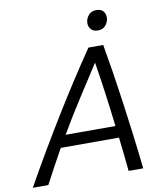

<svg xmlns="http://www.w3.org/2000/svg" viewBox="-134 -961 871 1036"><g transform="rotate(-10 301.5 -442.5)"><path d="M-39 0Q14 -95 68 -186.5Q122 -278 175.5 -365Q229 -452 282.5 -534.5Q336 -617 388 -693H469Q482 -620 494.5 -540.5Q507 -461 519 -375Q531 -289 543 -195.5Q555 -102 566 0H486Q482 -47 476.5 -93Q471 -139 466 -186H147Q122 -141 96.5 -94.5Q71 -48 46 0ZM185 -251H458Q448 -337 436 -426Q424 -515 409 -607Q351 -517 294.5 -429.5Q238 -342 185 -251ZM456 -775Q430 -775 417.5 -789.5Q405 -804 405 -823Q405 -846 420.5 -865.5Q436 -885 464 -885Q490 -885 502 -871Q514 -857 514 -837Q514 -814 498.5 -794.5Q483 -775 456 -775Z"/></g></svg>

Font: Ubuntu Sans
Style: Italic
Weight: 400
Italic angle: -13.5°
Designer: Dalton Maag Ltd
Foundry: Dalton Maag Ltd
Version: Version 1.006